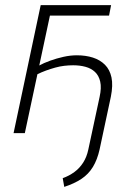

<svg xmlns="http://www.w3.org/2000/svg" viewBox="-20 -520 458 750"><path d="M280 -304Q255 -304 228 -298Q201 -292 176 -283Q151 -274 131 -263L124 -229Q142 -238 160 -244.5Q178 -251 196 -256Q214 -261 231.5 -263Q249 -265 266 -265Q292 -265 314 -259Q336 -253 351 -239Q366 -225 371.5 -201Q377 -177 369 -141L325 64Q319 93 305 115Q291 137 270.5 152Q250 167 225 176L231 210Q271 197 298.5 178.5Q326 160 343 132Q360 104 369 64L413 -142Q422 -187 415.5 -217.5Q409 -248 390 -267Q371 -286 343 -295Q315 -304 280 -304ZM139 -500 33 0H77L175 -459H406L414 -500Z"/></svg>

Font: Advent Pro Light
Style: Italic
Weight: 300
Italic angle: -12°
Version: Version 3.000